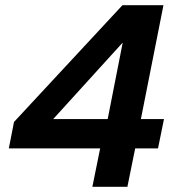

<svg xmlns="http://www.w3.org/2000/svg" viewBox="-20 -720 694 740"><path d="M366 -148H14L34 -250L452 -700H610L523 -261H612L589 -148H501L471 0H336ZM395 -261 453 -556 185 -261Z"/></svg>

Font: Albert Sans
Style: Bold Italic
Weight: 700
Italic angle: -11.25°
Designer: Andreas Rasmussen
Foundry: a.Foundry
Version: Version 1.025